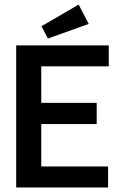

<svg xmlns="http://www.w3.org/2000/svg" viewBox="-20 -822 540 842"><path d="M51 0V-623H457V-531H161V-371H404V-278H161V-92H454V0ZM190 -653 162 -707 325 -802 369 -717Z"/></svg>

Font: Ligconsolata
Style: Bold
Weight: 700
Monospace: yes
Designer: Raph Levien, Cyreal, Brenton Simpson
Foundry: Raph Levien, Cyreal, Google
Version: Version 3.001; ttfautohint (v1.8.2.53-6de2)